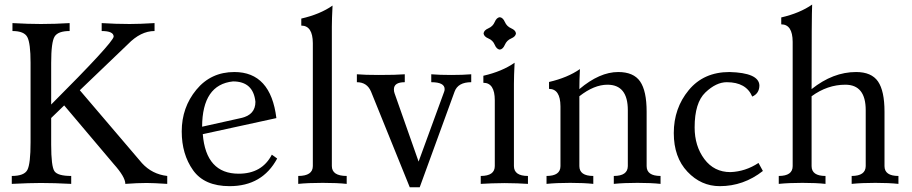

<svg xmlns="http://www.w3.org/2000/svg" viewBox="-20 -793 3932 828"><path d="M701.2 0Q640.6 -3.9 612.3 -3.9Q573.2 -3.9 520.5 0Q520.5 -29.8 470.2 -85.9L256.8 -338.4L200.7 -284.2V-169.9Q200.7 -75.2 214.8 -54.7Q229 -34.2 287.1 -34.2V0Q213.9 -3.9 156.2 -3.9Q107.9 -3.9 30.8 0V-34.2Q84.5 -34.2 98.1 -60.3Q111.8 -86.4 111.8 -179.2V-522.5Q111.8 -606 98.1 -632.6Q84.5 -659.2 33.7 -659.2V-693.4Q102.1 -689.5 156.2 -689.5Q216.8 -689.5 280.3 -693.4V-659.2Q230.5 -659.2 215.6 -635.5Q200.7 -611.8 200.7 -521.5V-342.3Q464.8 -606.4 470.2 -634.8Q470.2 -659.2 418.5 -659.2V-693.4Q480 -689.5 539.1 -689.5Q582 -689.5 646.5 -693.4V-659.2Q586.9 -659.2 531.7 -602.5L324.2 -403.8L592.3 -89.4Q636.2 -41.5 701.2 -34.2Z M970.2 9.8Q861.3 9.8 812.5 -59.1Q763.7 -127.9 763.7 -226.1Q763.7 -329.6 826.7 -406Q889.6 -482.4 990.7 -482.4Q1147.5 -482.4 1171.9 -283.7L854.5 -214.4Q868.2 -43.9 1009.3 -43.9Q1109.9 -43.9 1152.3 -126L1175.3 -109.4Q1111.3 9.8 970.2 9.8ZM851.6 -246.6 1020.5 -284.2Q1081.5 -297.9 1081.5 -354Q1072.3 -441.9 984.9 -441.9Q852.5 -428.2 851.6 -246.6Z M1475.1 0Q1433.6 -4.4 1371.6 -4.4Q1309.1 -4.4 1266.1 0V-34.2Q1329.1 -34.2 1329.1 -77.1V-606.9Q1328.6 -682.6 1279.3 -682.6V-712.9Q1360.4 -731.4 1414.1 -769Q1411.1 -710 1411.1 -678.2V-77.1Q1411.1 -34.2 1475.1 -34.2Z M1790 14.6H1747.1L1580.1 -397.9Q1563 -438.5 1519 -438.5V-472.7Q1553.2 -469.7 1613.8 -469.7Q1689 -469.7 1725.6 -472.7V-438.5Q1678.7 -438.5 1678.7 -407.7Q1678.7 -397.9 1681.6 -390.6L1785.2 -96.2L1894.5 -395Q1897.5 -401.4 1897.5 -408.7Q1897.5 -438.5 1839.8 -438.5V-472.7Q1874.5 -469.7 1925.8 -469.7Q1976.6 -469.7 2012.2 -472.7V-438.5Q1955.1 -438.5 1940.4 -397.9Z M2135.3 -579.1Q2121.6 -580.6 2113.5 -599.9Q2105.5 -619.1 2086.2 -627.2Q2066.9 -635.3 2065.4 -648.9Q2066.9 -662.6 2086.2 -670.9Q2105.5 -679.2 2113.5 -698.2Q2121.6 -717.3 2135.3 -718.8Q2148.9 -717.3 2157.2 -698.2Q2165.5 -679.2 2184.6 -670.9Q2203.6 -662.6 2205.1 -648.9Q2203.6 -635.3 2184.6 -627.2Q2165.5 -619.1 2157.2 -599.9Q2148.9 -580.6 2135.3 -579.1ZM2256.8 0Q2215.8 -2.9 2156.2 -3.4Q2096.7 -2.9 2053.2 0V-34.2Q2113.8 -34.2 2113.8 -77.1V-360.4Q2113.8 -436 2064.5 -436V-466.3Q2145.5 -484.9 2199.2 -522.5Q2196.3 -463.4 2196.3 -431.6V-77.1Q2196.3 -34.2 2256.8 -34.2Z M2828.6 0Q2788.1 -4.4 2729 -4.4Q2669.9 -4.4 2627 0V-34.2Q2687 -34.2 2687.5 -76.7V-317.9Q2687.5 -427.7 2599.6 -427.7Q2542 -427.7 2478.5 -377.9V-76.7Q2478.5 -34.2 2538.6 -34.2V0Q2498 -4.4 2439 -4.4Q2379.9 -4.4 2336.9 0V-34.2Q2397 -34.2 2397 -76.7V-334.5Q2396.5 -409.7 2347.7 -409.7V-439.5Q2427.7 -458 2481 -495.1Q2478.5 -448.7 2478.5 -408.7Q2565.9 -482.4 2646 -482.4Q2712.4 -482.4 2740.5 -441.7Q2768.6 -400.9 2768.6 -311.5V-76.7Q2768.6 -34.2 2828.6 -34.2Z M3084 9.8Q3003.4 9.8 2944.6 -52.5Q2885.7 -114.7 2885.7 -219.2Q2885.7 -326.2 2950.2 -404.3Q3014.6 -482.4 3126 -482.4Q3252 -479 3254.9 -425.3Q3254.9 -390.1 3224.1 -376.5Q3197.8 -438.5 3114.3 -438.5Q3068.4 -438.5 3022 -394.3Q2975.6 -350.1 2975.6 -243.7Q2975.6 -163.1 3017.6 -106.9Q3059.6 -50.8 3129.9 -50.8Q3194.8 -53.2 3251 -90.3L3270 -55.7Q3186.5 9.8 3084 9.8Z M3854.5 0Q3814 -4.4 3754.9 -4.4Q3695.8 -4.4 3652.8 0V-34.2Q3712.9 -34.2 3713.4 -76.7V-317.9Q3713.4 -427.7 3625.5 -427.7Q3548.3 -427.7 3480 -377.9V-76.7Q3480 -34.2 3540 -34.2V0Q3499.5 -4.4 3440.4 -4.4Q3381.3 -4.4 3338.4 0V-34.2Q3398.4 -34.2 3398.4 -76.7V-612.8Q3397.9 -688 3349.1 -688V-717.8Q3429.2 -736.3 3482.4 -773.4Q3480 -727.1 3480 -408.7Q3572.3 -482.4 3671.9 -482.4Q3738.3 -482.4 3766.4 -441.7Q3794.4 -400.9 3794.4 -311.5V-76.7Q3794.4 -34.2 3854.5 -34.2Z"/></svg>

Font: Kelvinch
Style: Regular
Weight: 400
Designer: Paul James MIller
Foundry: High-Logic / Made with FontCreator
Version: Version 3.30 September 23, 2016